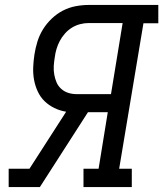

<svg xmlns="http://www.w3.org/2000/svg" viewBox="-20 -755 659 775"><path d="M15 0V-74H99L247 -304Q222 -308 199.5 -319Q177 -330 160 -346.5Q143 -363 132.5 -385.5Q122 -408 117.5 -432.5Q113 -457 114 -483Q115 -509 119 -535Q123 -561 131 -587Q139 -613 153.5 -636.5Q168 -660 189 -680Q210 -700 234.5 -712.5Q259 -725 285.5 -730Q312 -735 338 -735H619V-661H559L461 -74H512V0H317V-74H378L415 -302H335L141 0ZM290 -375H428L475 -662H338Q321 -662 303.5 -657.5Q286 -653 270.5 -643.5Q255 -634 242.5 -620Q230 -606 221.5 -590Q213 -574 208 -557Q203 -540 201 -523Q198 -506 197 -488.5Q196 -471 199 -454Q202 -437 208.5 -422Q215 -407 227.5 -396Q240 -385 256 -380Q272 -375 290 -375Z"/></svg>

Font: Iosevka Etoile Oblique
Style: Regular
Weight: 400
Italic angle: -9°
Designer: Belleve Invis
Foundry: Belleve Invis
Version: Version 15.5.2; ttfautohint (v1.8.4)